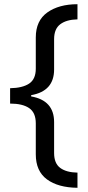

<svg xmlns="http://www.w3.org/2000/svg" viewBox="-20 -734 420 912"><path d="M348 158Q256 157 203 118Q150 79 150 -1V-148Q150 -199 118.5 -220.5Q87 -242 28 -242V-315Q87 -316 118.5 -337Q150 -358 150 -408V-556Q150 -636 205 -675Q260 -714 348 -714V-642Q296 -641 266.5 -619Q237 -597 237 -548V-404Q237 -301 128 -282V-276Q237 -257 237 -154V-7Q237 42 266 63.5Q295 85 348 86Z"/></svg>

Font: Noto Sans SignWriting
Style: Regular
Weight: 400
Designer: Monotype Design Team
Foundry: Monotype Imaging Inc.
Version: Version 2.004; ttfautohint (v1.8.4.7-5d5b)